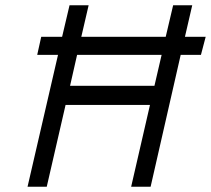

<svg xmlns="http://www.w3.org/2000/svg" viewBox="-20 -712 804 732"><path d="M247.1 -384.8H568.8L596.2 -502.9H273.9ZM122.1 -502.9V-503.9L137.2 -571.8H216.8L245.1 -691.9H317.9L290 -571.8H611.8L640.1 -691.9H712.9L685.1 -571.8H764.2L746.1 -502.9H668.9L554.2 0H480L551.8 -312H230L158.2 0H85L201.2 -502.9Z"/></svg>

Font: TitilliumWeb-Italic
Style: Italic
Weight: 400
Italic angle: -13°
Version: Version 1.001;PS 57.000;hotconv 1.0.70;makeotf.lib2.5.55311